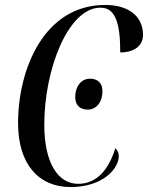

<svg xmlns="http://www.w3.org/2000/svg" viewBox="-20 -746 598 776"><path d="M265 10C398 10 460 -66 460 -115C460 -130 454 -139 446 -147C421 -65 374 -3 296 -3C214 -3 159 -88 159 -242C159 -467 256 -715 386 -715C448 -715 466 -649 466 -534C518 -534 558 -558 558 -605C558 -676 505 -726 405 -726C159 -726 53 -468 53 -248C53 -83 136 10 265 10ZM335 -303C366 -303 394 -329 394 -378C394 -410 375 -428 344 -428C307 -428 284 -395 284 -354C284 -319 305 -303 335 -303Z"/></svg>

Font: Noto Serif Display ExtraCondensed Medium
Style: Italic
Weight: 500
Width: 2
Italic angle: -12°
Designer: Monotype Design Team
Foundry: Monotype Imaging Inc.
Version: Version 2.009